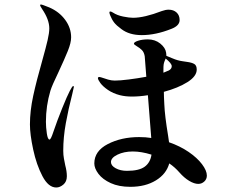

<svg xmlns="http://www.w3.org/2000/svg" viewBox="-20 -810 1040 853"><path d="M308 -423Q308 -422 301 -392Q284 -326 272.5 -263Q261 -200 261 -140Q261 -122 264 -105.5Q267 -89 270 -75Q277 -49 277 -27Q277 -3 261.5 10Q246 23 230 23Q195 23 168.5 -27.5Q142 -78 127.5 -145.5Q113 -213 113 -257Q113 -317 127.5 -384Q142 -451 168 -542Q184 -599 191.5 -631.5Q199 -664 199 -684Q199 -723 167 -770Q158 -784 158 -787Q158 -790 162 -790Q167 -790 199 -777Q243 -758 269.5 -722Q296 -686 296 -644Q296 -620 281.5 -584Q267 -548 240 -490Q211 -430 204 -407Q184 -340 184 -269Q184 -245 188 -217.5Q192 -190 200 -190Q206 -190 217 -224Q234 -274 256 -328.5Q278 -383 290 -406Q296 -417 299.5 -422.5Q303 -428 306 -428Q308 -428 308 -423ZM469 -743Q466 -751 466 -755Q466 -759 470 -759Q474 -759 482 -754Q500 -742 527 -736.5Q554 -731 571 -731Q621 -731 699 -761Q716 -767 729 -767Q751 -767 764.5 -754.5Q778 -742 778 -721Q778 -696 742 -682Q672 -654 610 -654Q554 -654 519 -681Q497 -697 487 -710Q477 -723 469 -743ZM899 -30Q899 -14 887.5 -3.5Q876 7 861 7Q843 7 820.5 -6.5Q798 -20 777 -44Q757 -67 732 -84Q719 -37 672.5 -8.5Q626 20 559 20Q508 20 472 3.5Q436 -13 417.5 -37.5Q399 -62 399 -84Q399 -139 459 -170Q519 -201 598 -201Q628 -201 652 -197L637 -387Q600 -381 566 -381Q537 -381 513 -387Q482 -395 459.5 -410.5Q437 -426 426 -441Q415 -456 415 -463Q415 -468 422 -468Q425 -468 443 -462Q445 -461 460 -456.5Q475 -452 490 -452Q513 -452 552.5 -457Q592 -462 630 -469L623 -560Q620 -578 610.5 -587.5Q601 -597 588 -604.5Q575 -612 575 -616Q575 -623 593.5 -629Q612 -635 637 -635Q669 -635 692 -616.5Q715 -598 718 -576Q719 -572 719 -566V-562Q725 -560 747 -550.5Q769 -541 791 -538L811 -535Q833 -532 843.5 -525.5Q854 -519 854 -501Q854 -471 812.5 -445Q771 -419 708 -402Q708 -383 710 -347Q712 -296 727 -206L731 -178Q780 -161 818 -135Q856 -109 877.5 -80.5Q899 -52 899 -30ZM706 -487 730 -497Q743 -504 743 -516Q743 -528 716 -550Q714 -546 711 -538Q708 -530 707 -523Q706 -518 706 -495ZM653 -123Q608 -137 570 -137Q531 -137 502 -123Q473 -109 473 -90Q473 -74 494 -62.5Q515 -51 544 -51Q598 -51 623 -69.5Q648 -88 653 -123Z"/></svg>

Font: Shippori Antique
Style: Regular
Weight: 400
Designer: FONTDASU
Foundry: FONTDASU / Google Inc. / but / Adobe
Version: Version 2.001